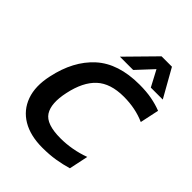

<svg xmlns="http://www.w3.org/2000/svg" viewBox="-243 -988 1124 1124"><g transform="rotate(45 318.5 -426.0)"><path d="M255 -688 426 -862H512L610 -688H511L458 -788L365 -688ZM311 10Q211 10 144.5 -29.5Q78 -69 51.5 -142.5Q25 -216 47 -316Q81 -476 179 -565Q277 -654 452 -654Q510 -654 554.5 -645.5Q599 -637 637 -622L612 -504Q534 -539 437 -539Q327 -539 267.5 -484Q208 -429 184 -316Q161 -210 195 -157Q229 -104 347 -104Q394 -104 441.5 -112.5Q489 -121 535 -138L510 -19Q466 -6 417.5 2Q369 10 311 10Z"/></g></svg>

Font: Kanit Medium
Style: Italic
Weight: 500
Italic angle: -12°
Designer: Katatrad Team
Foundry: CadsonDemak
Version: Version 2.000; ttfautohint (v1.8.3)